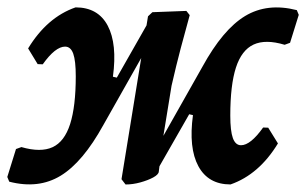

<svg xmlns="http://www.w3.org/2000/svg" viewBox="-33 -493 831 521"><path d="M592.5 7.5Q532.1 7.5 505.3 -42Q478.5 -91.5 490.6 -180.6L466.6 -186.2L506.4 -228.5L393.6 -31.2L369.1 -51.4L516.1 -311.6Q571.8 -413.2 632.2 -449.6Q692.6 -485.9 772.4 -465.5L777.7 -452.7L754.1 -376.9L739.4 -371.5Q687.6 -387.1 655.1 -372.1Q622.6 -357 607.2 -309.6Q591.9 -262.1 591.9 -179.5Q591.9 -137.7 598.9 -118.3Q606 -98.9 621 -98.9Q646.8 -98.9 681 -147L694.8 -146.5L721.2 -103.8Q669.8 -19.4 592.5 7.5ZM-7.9 0 -13.2 -12.8 10.4 -88.6 25.1 -93.9Q77.4 -78.8 109.6 -93.6Q141.9 -108.4 157.3 -156.4Q172.6 -204.4 172.6 -286Q172.6 -327.8 165.8 -347.2Q159 -366.5 143.5 -366.5Q130.5 -366.5 115.2 -354.5Q100 -342.4 83 -318.5L69.2 -319L43.3 -361.6Q94.7 -446.1 172 -473Q233 -473 259.2 -423.5Q285.5 -374 273.4 -284.8L297.4 -279.3L258.2 -237L370.4 -434.3L394.5 -414L247.5 -153.9Q191.8 -52.8 131.6 -16.2Q71.4 20.5 -7.9 0ZM307.7 7.6 296.7 -6.7 368.6 -448.7 380.5 -459.9 472.7 -463.4 481.8 -451.9Q469.4 -407 457.4 -362Q445.5 -317.1 432.5 -260.3L408.7 -114.3L397.9 -27.4Q397.4 -19.5 382.8 -11.5Q368.1 -3.6 347.7 2Q327.3 7.6 307.7 7.6Z"/></svg>

Font: Alegreya
Style: Italic
Weight: 400
Italic angle: -7°
Designer: Juan Pablo del Peral
Foundry: Huerta Tipografica
Version: Version 2.009